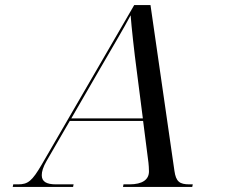

<svg xmlns="http://www.w3.org/2000/svg" viewBox="-20 -734 920 754"><path d="M30 0H267L269 -10H200C162 -10 144 -21 144 -46C144 -60 149 -78 163 -102L254 -259H542L563 -95C564 -86 565 -72 565 -61C565 -29 540 -10 488 -10H465L463 0H735L737 -10H724C685 -10 671 -21 665 -63L571 -714H507L144 -88C106 -23 90 -10 51 -10H32ZM378 -473C412 -532 471 -631 493 -674C496 -631 508 -523 516 -464L541 -269H260Z"/></svg>

Font: Noto Serif Display
Style: Italic
Weight: 400
Italic angle: -12°
Designer: Monotype Design Team
Foundry: Monotype Imaging Inc.
Version: Version 2.009